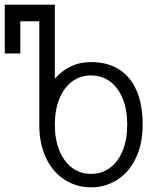

<svg xmlns="http://www.w3.org/2000/svg" viewBox="-20 -792 640 821"><path d="M148 -259V-701H67V-563.5H0.5V-772H214.5V-455.5Q243.5 -489 282.5 -507.8Q321.5 -526.5 369 -526.5Q440 -526.5 489.5 -495Q539 -463.5 564.5 -403.5Q590 -343.5 590 -259Q590 -176.5 560.8 -115.8Q531.5 -55 481.2 -23Q431 9 369 9Q307.5 9 257 -23Q206.5 -55 177.2 -115.8Q148 -176.5 148 -259ZM524 -259Q524 -322 504.8 -369.8Q485.5 -417.5 450.5 -443.5Q415.5 -469.5 369 -469.5Q323 -469.5 288 -443.2Q253 -417 233.8 -369.5Q214.5 -322 214.5 -259Q214.5 -196 233.8 -148.5Q253 -101 288 -74.8Q323 -48.5 369 -48.5Q415.5 -48.5 450.5 -74.5Q485.5 -100.5 504.8 -148.2Q524 -196 524 -259Z"/></svg>

Font: JuliaMono Light
Style: Regular
Weight: 300
Monospace: yes
Designer: cormullion
Foundry: corm
Version: Version 0.054; ttfautohint (v1.8.4)